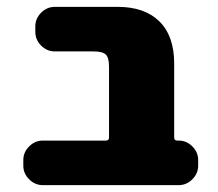

<svg xmlns="http://www.w3.org/2000/svg" viewBox="-20 -540 636 560"><path d="M501 -130Q524 -130 541 -113Q558 -96 558 -73V-57Q558 -34 541 -17Q524 0 501 0H105Q82 0 65 -17Q48 -34 48 -57V-73Q48 -96 65 -113Q82 -130 105 -130H289Q298 -130 298 -139V-345Q298 -372 288.5 -381Q279 -390 253 -390H140Q117 -390 100 -407Q83 -424 83 -447V-463Q83 -486 100 -503Q117 -520 140 -520H323Q402 -520 445 -477.5Q488 -435 488 -355V-139Q488 -130 497 -130Z"/></svg>

Font: Rounded Mplus 1c Black
Style: Regular
Weight: 900
Version: Version 1.059.20150529